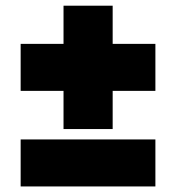

<svg xmlns="http://www.w3.org/2000/svg" viewBox="-20 -655 618 674"><path d="M203 -202V-336H52.5V-501H203V-635H375.5V-501H525.5V-336H375.5V-202ZM52.5 -0.5V-165.5H525.5V-0.5Z"/></svg>

Font: Encode Sans SemiExpanded Black
Style: Regular
Weight: 900
Width: 6
Designer: Multiple Designers
Foundry: Impallari Type
Version: Version 3.002